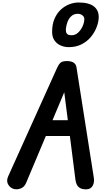

<svg xmlns="http://www.w3.org/2000/svg" viewBox="-20 -1482 851 1503"><path d="M82.5 -4.5Q55 -15.5 42 -41.8Q29 -68 44 -101.5L427.5 -952Q439.5 -978.5 454 -991.2Q468.5 -1004 504.5 -1004Q537 -1004 556 -991.8Q575 -979.5 578.5 -956L714 -93.5Q720.5 -54 705.5 -27.8Q690.5 -1.5 658 0Q621 2 598.5 -15.2Q576 -32.5 570.5 -75.5L527 -417.5H339L184.5 -50.5Q170.5 -16.5 139.8 -5.8Q109 5 82.5 -4.5ZM391 -541H511L483 -760ZM518 -1113Q484.5 -1113 454.8 -1126Q425 -1139 406.5 -1165.5Q388 -1192 388 -1232.5Q388 -1292 406.8 -1335.2Q425.5 -1378.5 456.2 -1406.8Q487 -1435 523.5 -1448.8Q560 -1462.5 595.5 -1462.5Q678.5 -1462.5 717.2 -1430.2Q756 -1398 752.5 -1339.5Q750.5 -1305 735 -1265.8Q719.5 -1226.5 690.5 -1191.8Q661.5 -1157 618.2 -1135Q575 -1113 518 -1113ZM541 -1206Q568.5 -1206 590.5 -1225.8Q612.5 -1245.5 625.8 -1274.5Q639 -1303.5 640 -1330Q641 -1350 625.2 -1362Q609.5 -1374 589 -1374Q560 -1374 540 -1357Q520 -1340 509.2 -1312.5Q498.5 -1285 495.5 -1254Q495 -1244.5 496.8 -1233.2Q498.5 -1222 508.2 -1214Q518 -1206 541 -1206Z"/></svg>

Font: Edu SA Hand Cursive
Style: Regular
Weight: 400
Designer: Tina and Corey Anderson, Eben Sorkin, Mirko Velimirovic
Foundry: Google for Education
Version: Version 2.000